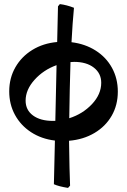

<svg xmlns="http://www.w3.org/2000/svg" viewBox="-20 -676 619 937"><path d="M317 11Q319 163 322 230L312 241Q267 234 243 223L248 10Q182 2 131.5 -31Q81 -64 53 -115.5Q25 -167 25 -230Q25 -295 55 -347.5Q85 -400 138 -432.5Q191 -465 259 -471L263 -645L272 -656Q305 -652 341 -638Q334 -566 329 -470Q395 -462 446.5 -429.5Q498 -397 526.5 -345Q555 -293 555 -229Q555 -163 525 -111Q495 -59 441 -27Q387 5 317 11ZM474 -272Q474 -318 438 -346Q402 -374 342 -374Q330 -374 324 -373Q320 -243 318 -99Q384 -120 429 -168Q474 -216 474 -272ZM250 -86 256 -358Q192 -335 148.5 -286.5Q105 -238 105 -185Q105 -139 141 -112.5Q177 -86 238 -86Z"/></svg>

Font: Alegreya
Style: Bold
Weight: 700
Designer: Juan Pablo del Peral
Foundry: Huerta Tipografica
Version: Version 2.008; ttfautohint (v1.8)